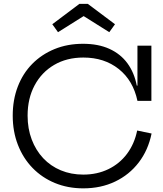

<svg xmlns="http://www.w3.org/2000/svg" viewBox="-20 -996 872 1026"><path d="M425 10.5Q342.5 10.5 273.5 -18Q204.5 -46.5 154 -98.5Q103.5 -150.5 75.8 -221.8Q48 -293 48 -378Q48 -462.5 75 -533Q102 -603.5 152.2 -654.5Q202.5 -705.5 271.5 -733.8Q340.5 -762 423.5 -762Q505 -762 564.5 -735Q624 -708 660.8 -658Q697.5 -608 711 -538.5H735L714.5 -457Q691.5 -566 614.5 -627.2Q537.5 -688.5 425.5 -688.5Q336.5 -688.5 269.5 -649.2Q202.5 -610 165 -540Q127.5 -470 127.5 -378Q127.5 -308.5 149.5 -250.5Q171.5 -192.5 211 -150.5Q250.5 -108.5 305 -85.8Q359.5 -63 425 -63Q499 -63 559 -92Q619 -121 658.8 -174.2Q698.5 -227.5 713 -298.5L790 -282.5Q772 -194 721.5 -128Q671 -62 595.2 -25.8Q519.5 10.5 425 10.5ZM714.5 -457V-752H789V-457ZM449 -975.5 594.5 -866.5 564 -824 427 -910 290 -824 259.5 -866.5 404.5 -975.5Z"/></svg>

Font: Hepta Slab
Style: Regular
Weight: 400
Designer: Michael LaGattuta
Foundry: Michael LaGattuta
Version: Version 1.100